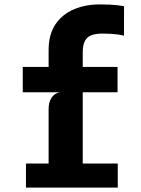

<svg xmlns="http://www.w3.org/2000/svg" viewBox="-20 -849 640 869"><path d="M200 -15V-355.5Q200 -386.5 213.5 -407Q227 -427.5 251.5 -431.5L200 -523.5V-621.5Q200 -693.5 231.2 -739.2Q262.5 -785 315 -807Q367.5 -829 431 -829Q458.5 -829 478 -828Q497.5 -827 512.5 -825.2Q527.5 -823.5 541.5 -821L541 -687.5Q530.5 -690.5 516.2 -692.5Q502 -694.5 484.2 -695.8Q466.5 -697 444.5 -697Q414.5 -697 394.5 -689.8Q374.5 -682.5 364.5 -664Q354.5 -645.5 354.5 -611.5V-15ZM97.5 0V-109H513V0ZM83 -431.5V-546H512V-431.5Z"/></svg>

Font: Spline Sans Mono
Style: Regular
Weight: 400
Monospace: yes
Designer: Eben Sorkin, Mirko Velimirovic
Foundry: Sorkin Type
Version: Version 1.004